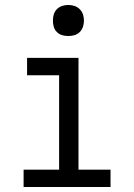

<svg xmlns="http://www.w3.org/2000/svg" viewBox="-20 -753 540 773"><path d="M75 0V-70H218V-450H89V-520H296V-70H425V0ZM255 -608Q242 -608 230 -611.5Q218 -615 209 -624Q200 -633 196.5 -645Q193 -657 193 -670Q193 -683 196.5 -695Q200 -707 209 -716Q218 -725 230 -729Q242 -733 255 -733Q268 -733 280 -729Q292 -725 301 -716Q310 -707 314 -695Q318 -683 318 -670Q318 -657 314 -645Q310 -633 301 -624Q292 -615 280 -611.5Q268 -608 255 -608Z"/></svg>

Font: HulyMono
Style: Regular
Weight: 400
Monospace: yes
Designer: Belleve Invis
Foundry: Belleve Invis
Version: Version 33.2.5; ttfautohint (v1.8.4)